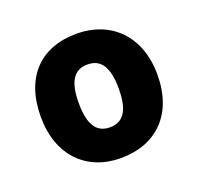

<svg xmlns="http://www.w3.org/2000/svg" viewBox="-75 -803 540 523"><g transform="rotate(-20 194.5 -542.0)"><path d="M364 -542C364 -656 292 -722 195 -722C90 -722 26 -657 26 -542C26 -429 95 -362 193 -362C297 -362 364 -428 364 -542ZM136 -542C136 -603 154 -633 194 -633C234 -633 252 -603 252 -542C252 -481 234 -451 194 -451C154 -451 136 -481 136 -542Z"/></g></svg>

Font: Noto Sans Myanmar UI ExtraBold
Style: Regular
Weight: 800
Designer: Monotype Design Team
Foundry: Monotype Imaging Inc.
Version: Version 2.103